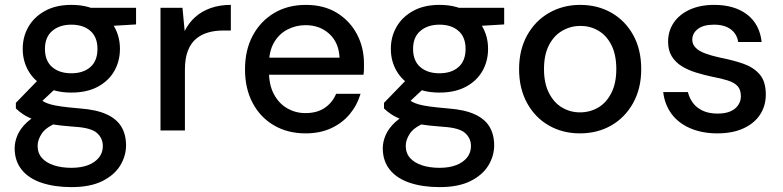

<svg xmlns="http://www.w3.org/2000/svg" viewBox="-20 -534 3205 786"><path d="M273 232Q204 232 151 214.5Q98 197 69 161Q40 125 40 73Q40 46 52 18.5Q64 -9 91 -34Q118 -59 164 -78L219 -34Q169 -14 151.5 12Q134 38 134 63Q134 93 152 113Q170 133 201.5 143Q233 153 272 153Q312 153 340.5 142Q369 131 385 111Q401 91 401 64Q401 32 377 10.5Q353 -11 286 -15Q229 -19 189.5 -26Q150 -33 122.5 -43Q95 -53 76.5 -65Q58 -77 45 -90V-113L145 -216L225 -188L117 -87L138 -132Q149 -124 159 -118Q169 -112 186 -107Q203 -102 232 -98Q261 -94 308 -90Q375 -85 416.5 -66Q458 -47 477 -15Q496 17 496 61Q496 104 472.5 143Q449 182 399.5 207Q350 232 273 232ZM272 -155Q209 -155 164.5 -179Q120 -203 96.5 -243.5Q73 -284 73 -334Q73 -384 96.5 -424.5Q120 -465 164.5 -489.5Q209 -514 272 -514Q336 -514 380.5 -489.5Q425 -465 448 -424.5Q471 -384 471 -334Q471 -284 448 -243.5Q425 -203 380.5 -179Q336 -155 272 -155ZM272 -234Q321 -234 350 -259.5Q379 -285 379 -334Q379 -382 350 -407.5Q321 -433 272 -433Q224 -433 194 -407.5Q164 -382 164 -334Q164 -285 193.5 -259.5Q223 -234 272 -234ZM354 -423 330 -502H537V-434Z M637 0V-502H727L736 -407Q753 -441 779.5 -464.5Q806 -488 842.5 -501Q879 -514 925 -514V-409H892Q860 -409 832 -401Q804 -393 782.5 -375Q761 -357 749 -326Q737 -295 737 -249V0Z M1231 12Q1158 12 1102 -20.5Q1046 -53 1014.5 -112Q983 -171 983 -250Q983 -329 1014.5 -388Q1046 -447 1102 -480.5Q1158 -514 1232 -514Q1306 -514 1359 -481.5Q1412 -449 1441 -394.5Q1470 -340 1470 -274Q1470 -264 1470 -252.5Q1470 -241 1468 -228H1056V-298H1370Q1367 -360 1328 -395.5Q1289 -431 1231 -431Q1191 -431 1156.5 -413Q1122 -395 1101.5 -359.5Q1081 -324 1081 -270V-242Q1081 -186 1101.5 -148Q1122 -110 1156 -90.5Q1190 -71 1230 -71Q1278 -71 1309.5 -92.5Q1341 -114 1356 -150H1456Q1442 -103 1411.5 -66.5Q1381 -30 1335.5 -9Q1290 12 1231 12Z M1780 232Q1711 232 1658 214.5Q1605 197 1576 161Q1547 125 1547 73Q1547 46 1559 18.5Q1571 -9 1598 -34Q1625 -59 1671 -78L1726 -34Q1676 -14 1658.5 12Q1641 38 1641 63Q1641 93 1659 113Q1677 133 1708.5 143Q1740 153 1779 153Q1819 153 1847.5 142Q1876 131 1892 111Q1908 91 1908 64Q1908 32 1884 10.5Q1860 -11 1793 -15Q1736 -19 1696.5 -26Q1657 -33 1629.5 -43Q1602 -53 1583.5 -65Q1565 -77 1552 -90V-113L1652 -216L1732 -188L1624 -87L1645 -132Q1656 -124 1666 -118Q1676 -112 1693 -107Q1710 -102 1739 -98Q1768 -94 1815 -90Q1882 -85 1923.5 -66Q1965 -47 1984 -15Q2003 17 2003 61Q2003 104 1979.5 143Q1956 182 1906.5 207Q1857 232 1780 232ZM1779 -155Q1716 -155 1671.5 -179Q1627 -203 1603.5 -243.5Q1580 -284 1580 -334Q1580 -384 1603.5 -424.5Q1627 -465 1671.5 -489.5Q1716 -514 1779 -514Q1843 -514 1887.5 -489.5Q1932 -465 1955 -424.5Q1978 -384 1978 -334Q1978 -284 1955 -243.5Q1932 -203 1887.5 -179Q1843 -155 1779 -155ZM1779 -234Q1828 -234 1857 -259.5Q1886 -285 1886 -334Q1886 -382 1857 -407.5Q1828 -433 1779 -433Q1731 -433 1701 -407.5Q1671 -382 1671 -334Q1671 -285 1700.5 -259.5Q1730 -234 1779 -234ZM1861 -423 1837 -502H2044V-434Z M2354 12Q2283 12 2226.5 -20.5Q2170 -53 2137.5 -112.5Q2105 -172 2105 -251Q2105 -330 2138 -389.5Q2171 -449 2228 -481.5Q2285 -514 2355 -514Q2427 -514 2483.5 -481.5Q2540 -449 2572.5 -390Q2605 -331 2605 -251Q2605 -172 2572 -112.5Q2539 -53 2482.5 -20.5Q2426 12 2354 12ZM2354 -74Q2395 -74 2428.5 -93.5Q2462 -113 2482.5 -153Q2503 -193 2503 -251Q2503 -310 2483 -349.5Q2463 -389 2429.5 -408.5Q2396 -428 2356 -428Q2317 -428 2282.5 -408.5Q2248 -389 2227.5 -349.5Q2207 -310 2207 -251Q2207 -193 2227.5 -153Q2248 -113 2281.5 -93.5Q2315 -74 2354 -74Z M2917 12Q2854 12 2805.5 -9Q2757 -30 2729 -68Q2701 -106 2695 -157H2796Q2802 -133 2816.5 -113Q2831 -93 2856.5 -81Q2882 -69 2917 -69Q2950 -69 2971 -78.5Q2992 -88 3002.5 -104.5Q3013 -121 3013 -139Q3013 -167 2999.5 -181.5Q2986 -196 2959.5 -204.5Q2933 -213 2895 -220Q2862 -227 2829.5 -237Q2797 -247 2771 -263Q2745 -279 2730 -303.5Q2715 -328 2715 -363Q2715 -407 2738 -441Q2761 -475 2803.5 -494.5Q2846 -514 2904 -514Q2987 -514 3038.5 -474.5Q3090 -435 3098 -362H3002Q2997 -395 2971.5 -414Q2946 -433 2903 -433Q2860 -433 2837 -415.5Q2814 -398 2814 -371Q2814 -353 2827.5 -339Q2841 -325 2866.5 -315.5Q2892 -306 2928 -298Q2980 -288 3022 -273.5Q3064 -259 3089.5 -230Q3115 -201 3115 -147Q3115 -100 3091 -64Q3067 -28 3022.5 -8Q2978 12 2917 12Z"/></svg>

Font: DM Sans 16pt Medium
Style: Regular
Weight: 500
Version: Version 4.004;gftools[0.9.30]